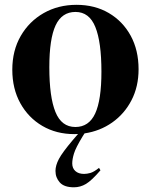

<svg xmlns="http://www.w3.org/2000/svg" viewBox="-20 -544 626 796"><path d="M288 12Q213.5 12 155.5 -22Q97.5 -56 64.2 -116.2Q31 -176.5 31 -255Q31 -334.5 66 -395Q101 -455.5 161.2 -489.8Q221.5 -524 297 -524Q373 -524 431 -490Q489 -456 521.8 -396Q554.5 -336 554.5 -257Q554.5 -185 525.2 -128.5Q496 -72 445.2 -36.2Q394.5 -0.5 330.5 9L322.5 21.5Q294 68.5 286.8 92.2Q279.5 116 279.5 133.5Q279.5 153.5 292.5 165.2Q305.5 177 328.5 177Q340.5 177 354.8 173Q369 169 390.5 152L396.5 162Q360 204.5 336.5 218.5Q313 232.5 286.5 232.5Q246 232.5 228 212.5Q210 192.5 210 164.5Q210 142 224.2 115Q238.5 88 282 36.5L303.5 11.5Q296 12 288 12ZM292.5 -17.5Q348.5 -17.5 374.5 -73.2Q400.5 -129 400.5 -247Q400.5 -370 375.2 -432.2Q350 -494.5 293 -494.5Q236.5 -494.5 210.5 -438.8Q184.5 -383 184.5 -265Q184.5 -142 209.8 -79.8Q235 -17.5 292.5 -17.5Z"/></svg>

Font: Newsreader 72pt SemiBold
Style: Regular
Weight: 600
Designer: Hugues Gentile
Foundry: Production Type
Version: Version 1.003; ttfautohint (v1.8.3)